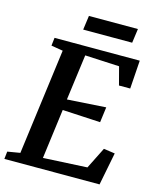

<svg xmlns="http://www.w3.org/2000/svg" viewBox="-136 -1007 904 1098"><g transform="rotate(15 316.0 -457.5)"><path d="M-3.5 0 1.5 -44.5 76 -57 158.5 -684 89 -695.5 94.5 -743H599L587.5 -575H521L493 -681.5L290 -691.5L254 -421L483 -435.5L471 -344.5L246.5 -356.5L208 -62.5L468 -76L531.5 -203L598 -193.5L560 0ZM252 -915H542L530.5 -831H240.5Z"/></g></svg>

Font: Merriweather SemiBold
Style: Italic
Weight: 600
Italic angle: -7.8°
Version: Version 2.101